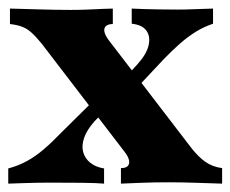

<svg xmlns="http://www.w3.org/2000/svg" viewBox="-27 -439 551 459"><path d="M262.1 0V-37.1Q273.4 -37.1 278.2 -41.9Q283.1 -46.8 281.5 -55.6Q279.8 -64.5 271 -75.8L72.6 -334.7Q58.9 -351.6 48 -361.3Q37.1 -371 25 -375.4Q12.9 -379.8 -3.2 -381.5V-418.5Q29.8 -417.7 68.5 -416.5Q107.3 -415.3 141.9 -415.3Q162.9 -415.3 182.3 -416.1Q201.6 -416.9 217.3 -417.7Q233.1 -418.5 242.7 -418.5V-381.5Q231.5 -381.5 226.2 -376.6Q221 -371.8 222.6 -363.3Q224.2 -354.8 233.1 -342.7L431.5 -83.9Q447.6 -63.7 464.1 -52Q480.6 -40.3 504 -37.1V0Q475.8 -0.8 441.9 -2Q408.1 -3.2 375.8 -3.2Q342.7 -3.2 310.9 -2Q279 -0.8 262.1 0ZM-7.3 0V-36.3Q16.9 -42.7 37.5 -54Q58.1 -65.3 77.4 -81.9Q96.8 -98.4 116.9 -119.4L203.2 -204.8L227.4 -178.2L198.4 -148.4Q180.6 -128.2 174.2 -109.7Q167.7 -91.1 171.8 -75.8Q175.8 -60.5 188.7 -50Q201.6 -39.5 221.8 -36.3V0Q204.8 -1.6 169.4 -2Q133.9 -2.4 87.1 -2.4Q71 -2.4 56.9 -2Q42.7 -1.6 27.8 -1.2Q12.9 -0.8 -7.3 0ZM291.9 -220.2 267.7 -248.4 302.4 -286.3Q323.4 -309.7 328.2 -330.6Q333.1 -351.6 323 -365.7Q312.9 -379.8 287.9 -382.3V-418.5Q300.8 -417.7 317.7 -417.3Q334.7 -416.9 354.8 -416.5Q375 -416.1 397.6 -416.1Q416.9 -416.1 433.5 -416.9Q450 -417.7 482.3 -418.5V-382.3Q460.5 -375 441.5 -363.3Q422.6 -351.6 403.6 -335.1Q384.7 -318.5 364.5 -297.6Z"/></svg>

Font: Playfair 9pt Black
Style: Regular
Weight: 900
Designer: Claus Eggers Sørensen
Foundry: Claus Eggers Sørensen
Version: Version 2.203